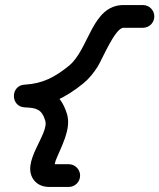

<svg xmlns="http://www.w3.org/2000/svg" viewBox="-20 -606 631 760"><path d="M545.8 -586C520.2 -586 494.5 -586 468.8 -586C343.1 -586 333.1 -411.2 253.1 -345.8C253.1 -345.8 253.2 -345.9 253.2 -345.9C253.2 -345.9 253.3 -346 253.3 -346C197.6 -300.9 149.6 -274.9 77.5 -270.9C49 -269.4 34.9 -247.5 35 -225.7C35.1 -204 49.5 -182.3 78 -181C124.3 -179 145.3 -174.1 159.3 -128C159.3 -128 159.2 -128.1 159.2 -128.2C159.1 -128.3 159.1 -128.4 159.1 -128.4C175 -73.9 59.1 37.1 114.9 107.8C129.7 126.4 152 134 175.1 134C200.8 134 226.4 134 252.1 134C276.9 134 297.1 113.8 297.1 89C297.1 64.1 276.9 44 252.1 44C226.4 44 200.8 44 175.1 44C172.6 44 173.3 43.7 174.3 44.1C180.9 46.4 185.6 50.7 188.7 57C194.5 68.4 196.2 40.2 200.3 29.7C221.5 -24.4 262.9 -93.9 245.5 -153.6C245.5 -153.6 245.5 -153.7 245.5 -153.8C245.4 -153.9 245.4 -154 245.4 -154C220.1 -237.7 165.8 -267.3 81.9 -271C53.4 -272.2 39.3 -248.9 39.5 -225.8C39.6 -202.6 54 -179.5 82.4 -181.1C173.6 -186.1 239.6 -219.1 309.9 -276C309.9 -276 309.9 -276.1 310 -276.1C310 -276.1 310.1 -276.2 310.1 -276.2C332.7 -294.7 351 -317.7 366.6 -342.3C384.7 -370.9 435.4 -496 468.8 -496C494.5 -496 520.2 -496 545.8 -496C570.7 -496 590.8 -516.1 590.8 -541C590.8 -565.8 570.7 -586 545.8 -586Z"/></svg>

Font: FRB American Cursive Guidelines Arrows Black
Style: Bold Italic
Weight: 900
Italic angle: -25°
Version: Version 2.0;Modular Font Editor K font №1